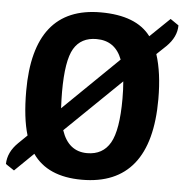

<svg xmlns="http://www.w3.org/2000/svg" viewBox="-55 -748 772 805"><g transform="rotate(5 331.0 -345.0)"><path d="M54 -343Q54 -698 337 -698Q487 -698 548 -616L631 -696L666 -672Q666 -623 623 -581L584 -544Q609 -467 609 -356Q609 -174 536 -83Q463 8 318.5 8Q174 8 111 -83L32 -6L-4 -30Q-3 -80 39 -121L76 -157Q54 -229 54 -343ZM459 -345Q459 -385 456 -418L223 -192Q252 -105 331 -105Q397 -105 428 -159Q459 -213 459 -345ZM204 -352Q204 -325 206 -283L437 -508Q408 -585 329 -585Q264 -585 234 -534.5Q204 -484 204 -352Z"/></g></svg>

Font: Patua One
Style: Regular
Weight: 400
Designer: luciano Vergara
Foundry: Luciano Vergara
Version: Version 1.002